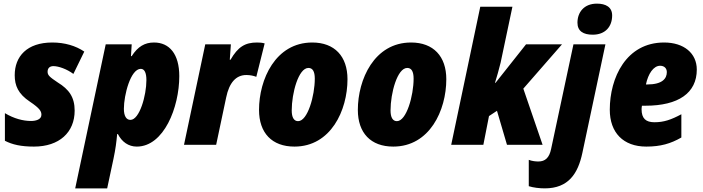

<svg xmlns="http://www.w3.org/2000/svg" viewBox="-20 -797 3870 1057"><path d="M167 10C306 10 391 -68 391 -188C391 -262 360 -305 298 -343C253 -373 242 -383 242 -402C242 -422 254 -433 274 -433C302 -433 348 -417 384 -390L444 -513C397 -545 336 -563 268 -563C128 -563 61 -486 61 -383C61 -326 80 -280 145 -237C200 -200 208 -184 208 -165C208 -138 175 -131 151 -131C107 -131 57 -144 7 -174V-22C48 -1 95 10 167 10Z M394 240H570L605 76C616 24 621 -15 625 -59H629C651 -16 687 10 733 10C882 10 967 -206 967 -378C967 -499 913 -563 828 -563C777 -563 739 -541 705 -488H701L705 -553H562ZM698 -137C675 -137 662 -159 662 -198C662 -274 699 -418 755 -418C775 -418 786 -397 786 -356C786 -271 748 -137 698 -137Z M993 0H1170L1225 -260C1242 -343 1280 -384 1336 -384C1357 -384 1376 -380 1391 -374L1437 -558C1424 -562 1409 -563 1395 -563C1329 -563 1290 -539 1249 -468H1245L1251 -553H1110Z M1601 10C1801 10 1893 -189 1893 -361C1893 -487 1822 -563 1699 -563C1496 -563 1406 -359 1406 -192C1406 -65 1477 10 1601 10ZM1621 -130C1598 -130 1586 -151 1586 -189C1586 -284 1623 -423 1678 -423C1701 -423 1713 -404 1713 -364C1713 -271 1674 -130 1621 -130Z M2145 10C2345 10 2437 -189 2437 -361C2437 -487 2366 -563 2243 -563C2040 -563 1950 -359 1950 -192C1950 -65 2021 10 2145 10ZM2165 -130C2142 -130 2130 -151 2130 -189C2130 -284 2167 -423 2222 -423C2245 -423 2257 -404 2257 -364C2257 -271 2218 -130 2165 -130Z M2464 0H2641L2672 -158L2716 -187L2771 0H2967L2861 -309L3074 -553H2876L2708 -341H2705C2715 -372 2727 -416 2736 -452L2801 -760H2624Z M3243 -606C3312 -606 3350 -650 3350 -712C3350 -758 3315 -777 3266 -777C3195 -777 3159 -729 3159 -672C3159 -625 3192 -606 3243 -606ZM2979 240C3110 240 3162 158 3186 45L3313 -553H3137L3014 23C3004 72 2981 92 2944 92C2929 92 2909 90 2891 83V228C2916 236 2950 240 2979 240Z M3538 10C3616 10 3672 -6 3731 -40V-168C3675 -138 3635 -124 3583 -124C3536 -124 3512 -144 3512 -196C3512 -202 3513 -208 3514 -215H3533C3715 -215 3816 -285 3816 -414C3816 -504 3745 -563 3636 -563C3427 -563 3337 -369 3337 -193C3337 -67 3411 10 3538 10ZM3536 -332C3548 -391 3578 -435 3614 -435C3638 -435 3651 -420 3651 -400C3651 -365 3627 -332 3543 -332Z"/></svg>

Font: Noto Sans UI SemiCondensed Black
Style: Italic
Weight: 900
Width: 4
Italic angle: -372°
Designer: Monotype Design Team
Foundry: Monotype Imaging Inc.
Version: Version 1.901